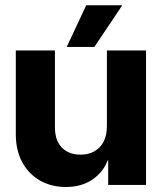

<svg xmlns="http://www.w3.org/2000/svg" viewBox="-20 -709 620 736"><path d="M389.8 -226.2V-515.6H539.8V0H394.7V-94.1H392.8Q375.3 -48.5 333.7 -20.4Q292.1 7.8 232.2 7.8Q177.2 7.8 133.8 -16.7Q90.3 -41.3 65.5 -86.8Q40.6 -132.2 40.6 -194.7V-515.6H190.6V-221.1Q190.6 -170.6 217 -143.4Q243.4 -116.2 288.7 -116.2Q318.1 -116.2 340.8 -128.4Q363.5 -140.6 376.7 -165.1Q389.8 -189.6 389.8 -226.2ZM235.7 -529.1 310.5 -688.7H448.8L341.8 -529.1Z"/></svg>

Font: Inter Display V
Style: Regular
Weight: 400
Designer: Rasmus Andersson
Foundry: rsms
Version: Version 3.015;git-src